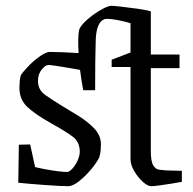

<svg xmlns="http://www.w3.org/2000/svg" viewBox="-20 -633 667 662"><path d="M151 -454Q165 -454 193.5 -453Q222 -452 251 -450Q248 -503 252 -525Q253 -537 267 -552Q281 -567 300 -581Q319 -595 337 -604Q355 -613 364 -613Q372 -613 398 -610Q424 -607 453.5 -603Q483 -599 500 -594V-445H599V-398H500V-113Q500 -76 508.5 -62.5Q517 -49 529 -48Q548 -45 567.5 -45Q587 -45 607 -44V-6Q591 -3 569 0.5Q547 4 528 6.5Q509 9 502 9Q489 9 472 -6.5Q455 -22 442.5 -43.5Q430 -65 430 -84V-402H365V-427L430 -452V-553Q417 -557 399 -561Q381 -565 365 -567Q349 -569 341 -567Q312 -558 310 -493.5Q308 -429 308 -322H267Q264 -338 261 -356Q258 -374 256 -392Q246 -394 222.5 -398Q199 -402 176.5 -405.5Q154 -409 147 -409Q137 -409 124 -393.5Q111 -378 111 -354Q111 -323 136 -305.5Q161 -288 192 -269Q219 -253 250.5 -233.5Q282 -214 305 -190Q328 -166 328 -135Q328 -125 327 -114Q326 -103 322 -90Q314 -73 294.5 -49.5Q275 -26 253 -8.5Q231 9 215 9Q206 9 184.5 8Q163 7 136.5 5Q110 3 85 1Q60 -1 43 -3L45 -134L84 -135L101 -57Q117 -53 138.5 -49Q160 -45 180 -42.5Q200 -40 211 -40Q219 -40 229.5 -51.5Q240 -63 247.5 -79.5Q255 -96 255 -110Q255 -144 230 -162.5Q205 -181 156 -208Q101 -239 74 -264.5Q47 -290 47 -330Q47 -341 48 -353Q49 -365 52 -374Q62 -389 81 -408Q100 -427 120 -440.5Q140 -454 151 -454Z"/></svg>

Font: Grenze Gotisch Light
Style: Regular
Weight: 300
Designer: Renata Polastri
Foundry: Omnibus-Type
Version: Version 1.001